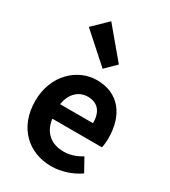

<svg xmlns="http://www.w3.org/2000/svg" viewBox="-223 -1034 1027 1157"><g transform="rotate(30 290.5 -455.0)"><path d="M323 14C392 14 463 -10 518 -48L468 -138C427 -113 388 -100 343 -100C259 -100 199 -147 187 -238H532C536 -252 539 -279 539 -306C539 -462 459 -574 305 -574C172 -574 44 -461 44 -280C44 -95 166 14 323 14ZM184 -337C196 -418 248 -460 307 -460C380 -460 413 -412 413 -337ZM299 -650 371 -721 201 -924 101 -827Z"/></g></svg>

Font: Noto Sans Mono CJK TC
Style: Bold
Weight: 700
Designer: Ryoko NISHIZUKA 西塚涼子 (kana, bopomofo & ideographs); Paul D. Hunt (Latin, Greek & Cyrillic); Sandoll Communications 산돌커뮤니
Foundry: Adobe
Version: Version 2.004;hotconv 1.0.118;makeotfexe 2.5.65603